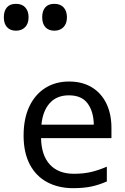

<svg xmlns="http://www.w3.org/2000/svg" viewBox="-68 -971 652 1001"><path d="M292 -546Q361 -546 410.5 -516Q460 -486 486.5 -431.5Q513 -377 513 -304V-251H146Q148 -160 192.5 -112.5Q237 -65 317 -65Q368 -65 407.5 -74.5Q447 -84 489 -102V-25Q448 -7 408 1.5Q368 10 313 10Q237 10 178.5 -21Q120 -52 87.5 -113.5Q55 -175 55 -264Q55 -352 84.5 -415Q114 -478 167.5 -512Q221 -546 292 -546ZM291 -474Q228 -474 191.5 -433.5Q155 -393 148 -321H421Q420 -389 389 -431.5Q358 -474 291 -474ZM215 -811Q186 -811 169 -829Q152 -847 152 -881Q152 -914 168 -932.5Q184 -951 215 -951Q247 -951 264 -932Q281 -913 281 -881Q281 -848 263 -829.5Q245 -811 215 -811ZM15 -811Q-14 -811 -31 -829Q-48 -847 -48 -881Q-48 -914 -32 -932.5Q-16 -951 15 -951Q47 -951 64 -932Q81 -913 81 -881Q81 -848 63 -829.5Q45 -811 15 -811Z"/></svg>

Font: Noto Sans Tifinagh Azawagh
Style: Regular
Weight: 400
Designer: JamraPatel
Foundry: JamraPatel LLC
Version: Version 2.006; ttfautohint (v1.8.4.7-5d5b)